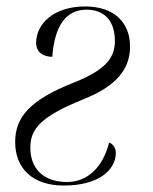

<svg xmlns="http://www.w3.org/2000/svg" viewBox="-20 -565 475 595"><path d="M178 10C284 10 339 -37 339 -92C339 -107 328 -121 318 -123C298 -43 248 -1 188 -1C111 -1 74 -46 74 -107C74 -166 106 -204 240 -258C339 -298 383 -349 383 -421C383 -494 335 -545 244 -545C145 -545 92 -490 92 -432C92 -404 113 -389 142 -389C149 -484 184 -535 248 -535C302 -535 336 -502 336 -438C336 -386 308 -349 211 -310C68 -254 27 -199 27 -125C27 -43 81 10 178 10Z"/></svg>

Font: Noto Serif Display Light
Style: Italic
Weight: 300
Italic angle: -12°
Designer: Monotype Design Team
Foundry: Monotype Imaging Inc.
Version: Version 2.009